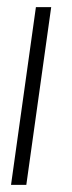

<svg xmlns="http://www.w3.org/2000/svg" viewBox="-20 -520 203 540"><path d="M81 -500H124L54 0H11Z"/></svg>

Font: Urbanist ExtraLight
Style: Italic
Weight: 250
Version: Version 1.303